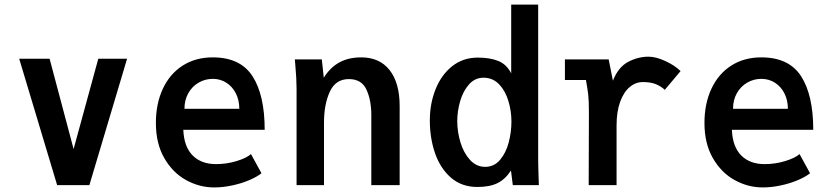

<svg xmlns="http://www.w3.org/2000/svg" viewBox="-20 -810 3640 840"><path d="M64 -553H197L302 -158L410 -553H536L371 0H230Z M662 -272Q662 -356.5 692.5 -421.8Q723 -487 779.2 -523Q835.5 -559 911 -559Q1031.5 -559 1084.8 -476.5Q1138 -394 1138 -242H782Q785 -168 822.8 -130Q860.5 -92 925 -92Q972 -92 1015.8 -105.5Q1059.5 -119 1078 -136L1124 -52Q1104.5 -36.5 1070.8 -22Q1037 -7.5 996.2 1.2Q955.5 10 917 10Q852.5 10 794 -22.2Q735.5 -54.5 698.8 -118.2Q662 -182 662 -272ZM911 -465Q877.5 -465 849 -448.5Q820.5 -432 803.8 -402.2Q787 -372.5 787 -334H1027Q1027 -371.5 1012 -401.2Q997 -431 970.5 -448Q944 -465 911 -465Z M1272 -525.5 1270 -550H1388L1396.5 -470Q1424.5 -515 1464.8 -537Q1505 -559 1560.5 -559Q1641 -559 1684.8 -503Q1728.5 -447 1728.5 -346V0H1604.5V-306Q1604.5 -372 1583.2 -418Q1562 -464 1506.5 -464Q1448 -464 1422.8 -408.5Q1397.5 -353 1397.5 -274V0H1277.5V-422Q1277.5 -464 1272 -525.5Z M1860.5 -283Q1860.5 -357 1885.8 -420Q1911 -483 1958.5 -520.5Q2006 -558 2070.5 -558Q2124 -558 2160.2 -543.2Q2196.5 -528.5 2216.5 -489V-790H2334.5V-120Q2334.5 -100.5 2335 -81.5Q2335.5 -62.5 2336 -43.5L2337.5 0H2223.5L2215.5 -64Q2190.5 -25.5 2156.5 -8.8Q2122.5 8 2068.5 8Q2000 8 1953.2 -32.5Q1906.5 -73 1883.5 -139.2Q1860.5 -205.5 1860.5 -283ZM2217.5 -278Q2217.5 -324 2204.2 -368.2Q2191 -412.5 2163.5 -441.2Q2136 -470 2095.5 -470Q2058 -470 2032 -440.8Q2006 -411.5 1993.2 -367.5Q1980.5 -323.5 1980.5 -280Q1980.5 -233.5 1994.5 -187.2Q2008.5 -141 2036.2 -110.5Q2064 -80 2102.5 -80Q2142 -80 2168 -111Q2194 -142 2205.8 -187.5Q2217.5 -233 2217.5 -278Z M2556.5 -317Q2556.5 -370 2553.5 -395.8Q2550.5 -421.5 2543.5 -460H2451.5V-550H2643L2661.5 -457Q2685 -516.5 2728 -539.2Q2771 -562 2817.5 -562Q2849.5 -562 2890.8 -543Q2932 -524 2957.5 -499L2888.5 -417Q2872 -432.5 2849.2 -441.8Q2826.5 -451 2792.5 -451Q2761 -451 2734.8 -429Q2708.5 -407 2693 -364.2Q2677.5 -321.5 2677.5 -261V0H2555.5Z M3062 -272Q3062 -356.5 3092.5 -421.8Q3123 -487 3179.2 -523Q3235.5 -559 3311 -559Q3431.5 -559 3484.8 -476.5Q3538 -394 3538 -242H3182Q3185 -168 3222.8 -130Q3260.5 -92 3325 -92Q3372 -92 3415.8 -105.5Q3459.5 -119 3478 -136L3524 -52Q3504.5 -36.5 3470.8 -22Q3437 -7.5 3396.2 1.2Q3355.5 10 3317 10Q3252.5 10 3194 -22.2Q3135.5 -54.5 3098.8 -118.2Q3062 -182 3062 -272ZM3311 -465Q3277.5 -465 3249 -448.5Q3220.5 -432 3203.8 -402.2Q3187 -372.5 3187 -334H3427Q3427 -371.5 3412 -401.2Q3397 -431 3370.5 -448Q3344 -465 3311 -465Z"/></svg>

Font: JuliaMono
Style: Bold
Weight: 700
Monospace: yes
Designer: cormullion
Foundry: corm
Version: Version 0.055; ttfautohint (v1.8.4)